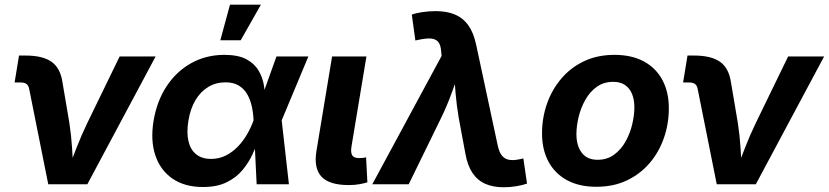

<svg xmlns="http://www.w3.org/2000/svg" viewBox="-20 -787 3540 820"><path d="M186.1 0 104.5 -407.8Q101.7 -422 93 -428.4Q84.4 -434.8 67.8 -434.8H42.4L61.2 -549.8H88.8Q163.2 -549.8 200.8 -522.6Q238.5 -495.5 247.1 -433.9L276.2 -262.5Q284.3 -209.3 287.8 -155Q291.2 -100.6 294.4 -43.1H263.2Q285.7 -101 306.6 -155.2Q327.5 -209.3 353.3 -262.5L491 -545.9H644.7L353 0Z M846.4 11.7Q769.3 11.7 717.3 -23.7Q665.3 -59.2 643.6 -122.9Q622 -186.6 635.9 -271.3Q650.3 -356.8 692.4 -419.9Q734.5 -483 797.7 -517.9Q861 -552.7 938.3 -552.7Q997.1 -552.7 1032 -534.1Q1066.8 -515.4 1084.2 -485.8Q1101.6 -456.3 1107.1 -422.9Q1112.6 -389.6 1112.8 -360.5H1160.3L1182.9 -274.4L1213.9 0H1076.1L1062.8 -274.4Q1061.6 -304.5 1055.3 -333.2Q1049 -361.8 1035.6 -384.9Q1022.2 -407.9 999.7 -421.6Q977.1 -435.4 943.1 -435.4Q902.4 -435.4 869.6 -415.7Q836.9 -396.1 814.9 -359.6Q793 -323 784.6 -271.4Q776.4 -220.7 784.9 -184.1Q793.3 -147.5 817.9 -127.9Q842.4 -108.3 881.4 -108.3Q915.8 -108.3 944.4 -122.8Q973 -137.3 995.8 -160.9Q1018.7 -184.6 1035.3 -213.5Q1052 -242.5 1062.3 -271.5L1160.7 -545.9H1297L1182.4 -271.5L1132.3 -191H1084.9Q1074.1 -161.9 1058 -127.1Q1041.8 -92.2 1015.5 -60.5Q989.2 -28.8 948.2 -8.6Q907.3 11.7 846.4 11.7ZM921 -615.1 962.3 -767.1H1094.3L1008.1 -615.1Z M1469.9 3.4Q1386.2 3.4 1352.9 -32.6Q1319.6 -68.6 1331.4 -141.7L1398.3 -545.9H1545L1481.2 -161.8Q1477 -135.8 1484.1 -123.8Q1491.3 -111.9 1513.6 -111.9Q1525.4 -111.9 1532 -112.7Q1538.7 -113.6 1543.4 -115.3L1549.1 -8.3Q1537.5 -4.6 1516.8 -0.6Q1496 3.4 1469.9 3.4Z M1570 0 1866.1 -548.4 1864.2 -566.6Q1862.6 -593.9 1852.3 -607.1Q1841.9 -620.3 1821.7 -622.3Q1801.5 -624.2 1769.3 -617.3L1754 -614.1L1738.7 -724.5Q1755.7 -731.1 1783.8 -735.3Q1811.9 -739.5 1840.4 -739.5Q1888.3 -739.5 1923.1 -724.9Q1957.8 -710.3 1980.3 -678.6Q2002.8 -646.9 2013.6 -595.7L2106.1 -164Q2112.3 -135.7 2124.5 -121.5Q2136.7 -107.3 2154.9 -104.4Q2173.1 -101.5 2196.9 -106.5L2215.2 -110.3L2230.8 -3Q2214.2 3.3 2186.8 8Q2159.3 12.8 2130.6 12.8Q2085.7 12.8 2052.2 -2.1Q2018.8 -17 1997.6 -48.8Q1976.4 -80.6 1967.4 -131.9L1939.2 -283.4Q1930 -337.3 1925.5 -390.7Q1921.1 -444.1 1917.4 -502.8H1951.5Q1928.4 -444.3 1909.3 -390.7Q1890.1 -337.1 1864 -283.4L1725.5 0Z M2527.1 10.7Q2453.3 10.7 2401.4 -17.6Q2349.6 -45.8 2322.2 -97.2Q2294.9 -148.5 2294.9 -217.2Q2294.9 -283 2315.8 -343.2Q2336.7 -403.4 2376.7 -450.7Q2416.6 -498 2473.9 -525.4Q2531.2 -552.7 2604.4 -552.7Q2677.9 -552.7 2729.9 -524.6Q2781.8 -496.5 2809.1 -445.1Q2836.5 -393.8 2836.5 -324.6Q2836.5 -258.7 2815.7 -198.5Q2795 -138.2 2754.9 -91.1Q2714.9 -43.9 2657.6 -16.6Q2600.3 10.7 2527.1 10.7ZM2532.2 -104.6Q2573 -104.6 2602.8 -126.5Q2632.5 -148.3 2651.7 -182.7Q2670.9 -217.1 2680.1 -256Q2689.3 -294.9 2689.3 -328.7Q2689.3 -361.5 2679.3 -385.9Q2669.3 -410.3 2649.4 -423.9Q2629.4 -437.5 2599 -437.5Q2558.2 -437.5 2528.4 -415.9Q2498.6 -394.3 2479.5 -360.1Q2460.3 -325.8 2451.1 -287.1Q2441.8 -248.3 2441.8 -214Q2441.8 -165.1 2464.4 -134.9Q2486.9 -104.6 2532.2 -104.6Z M3041.1 0 2959.5 -407.8Q2956.7 -422 2948 -428.4Q2939.4 -434.8 2922.8 -434.8H2897.4L2916.2 -549.8H2943.7Q3018.1 -549.8 3055.8 -522.6Q3093.4 -495.5 3102.1 -433.9L3131.1 -262.5Q3139.3 -209.3 3142.8 -155Q3146.2 -100.6 3149.4 -43.1H3118.2Q3140.7 -101 3161.6 -155.2Q3182.5 -209.3 3208.3 -262.5L3346 -545.9H3499.7L3208 0Z"/></svg>

Font: Inter Variable
Style: Italic
Weight: 400
Italic angle: -9.39999°
Designer: Rasmus Andersson
Foundry: rsms
Version: Version 4.001;git-9221beed3